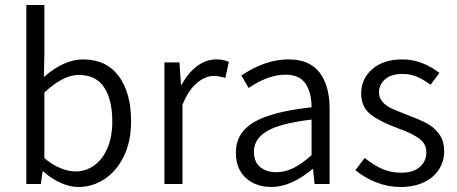

<svg xmlns="http://www.w3.org/2000/svg" viewBox="-20 -734 1825 766"><path d="M153 -50H150L143 0H85V-714H157V-516L155 -427Q236 -497 311 -497Q404 -497 453.5 -430.5Q503 -364 503 -250Q503 -170 474 -110.5Q445 -51 397 -19.5Q349 12 293 12Q259 12 222 -4.5Q185 -21 153 -50ZM428 -249Q428 -336 395.5 -385.5Q363 -435 294 -435Q232 -435 157 -365V-103Q189 -76 221.5 -63Q254 -50 281 -50Q323 -50 356.5 -74.5Q390 -99 409 -144Q428 -189 428 -249Z M636 -485H696L702 -396H705Q730 -443 766 -470Q802 -497 843 -497Q872 -497 893 -487L879 -423Q853 -431 833 -431Q799 -431 765.5 -403Q732 -375 708 -316V0H636Z M921 -125Q921 -204 993 -246.5Q1065 -289 1223 -306Q1223 -363 1199.5 -399.5Q1176 -436 1119 -436Q1050 -436 972 -383L943 -433Q1039 -497 1131 -497Q1215 -497 1255 -444.5Q1295 -392 1295 -300V0H1235L1229 -59H1226Q1140 12 1063 12Q1001 12 961 -24Q921 -60 921 -125ZM1223 -115V-257Q1098 -242 1045.5 -211Q993 -180 993 -129Q993 -88 1018 -67.5Q1043 -47 1082 -47Q1117 -47 1150.5 -63.5Q1184 -80 1223 -115Z M1398 -55 1435 -104Q1471 -75 1505 -60Q1539 -45 1581 -45Q1629 -45 1655 -68Q1681 -91 1681 -126Q1681 -161 1651.5 -182Q1622 -203 1568 -222Q1499 -247 1460 -276.5Q1421 -306 1421 -361Q1421 -420 1465.5 -458.5Q1510 -497 1586 -497Q1627 -497 1665 -482Q1703 -467 1733 -443L1698 -396Q1669 -417 1643 -428Q1617 -439 1586 -439Q1540 -439 1516 -417.5Q1492 -396 1492 -365Q1492 -343 1506.5 -327Q1521 -311 1542 -301.5Q1563 -292 1601 -277Q1652 -258 1681 -243Q1710 -228 1731 -200.5Q1752 -173 1752 -130Q1752 -91 1731.5 -58.5Q1711 -26 1671.5 -7Q1632 12 1578 12Q1528 12 1481 -6.5Q1434 -25 1398 -55Z"/></svg>

Font: Assistant-zap
Style: zap
Weight: 400
Designer: Hebrew By Ben Nathan, Latin by Paul Hunt
Version: Version 2.001